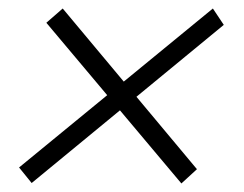

<svg xmlns="http://www.w3.org/2000/svg" viewBox="-20 -471 567 447"><path d="M475.6 -451.2 501 -413.1 53.7 -44.9 24.4 -81.1ZM126 -451.2 438.5 -77.1 402.3 -43.9 87.9 -418Z"/></svg>

Font: Crimson Pro ExtraLight
Style: Italic
Weight: 250
Italic angle: -12°
Designer: Jacques Le Bailly
Foundry: Baron von Fonthausen
Version: Version 1.003